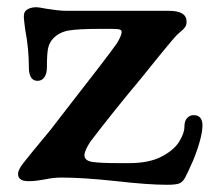

<svg xmlns="http://www.w3.org/2000/svg" viewBox="-20 -502 591 532"><path d="M303 0Q211 -10 150 -10Q128 -10 105 -5Q94 -3 82.5 -1.5Q71 0 59 0Q30 0 30 -20Q30 -26 33.5 -33Q37 -40 43 -48L47 -53Q59 -68 71 -83Q95 -112 119 -141L170 -207Q274 -340 304 -382Q317 -404 317 -413Q317 -419 311 -420.5Q305 -422 289 -422H257Q197 -422 170.5 -417.5Q144 -413 127 -395Q116 -383 113 -367Q110 -351 110 -316Q110 -298 103 -288Q96 -278 84 -278Q60 -278 60 -316Q60 -367 50 -419Q46 -449 46 -455Q46 -467 51 -472Q61 -482 81 -482Q87 -482 107 -478Q120 -476 135.5 -474Q151 -472 165 -472H448Q497 -472 497 -442Q497 -433 493 -427Q489 -421 480 -414Q475 -410 470 -405Q463 -398 435 -364L417 -342Q394 -314 371 -285Q294 -193 230 -109Q214 -84 214 -72Q214 -57 235 -53.5Q256 -50 311 -50H338Q393 -50 427.5 -68Q462 -86 476.5 -109.5Q491 -133 491 -151Q491 -167 498.5 -175Q506 -183 517 -183Q529 -183 535 -175.5Q541 -168 541 -155Q541 -138 534 -112Q527 -86 515 -57Q499 -21 493 -10Q486 3 476 6.5Q466 10 443 10Q391 10 303 0Z"/></svg>

Font: Raigarh
Style: Regular
Weight: 400
Designer: jaikishan Patel
Foundry: MagicType
Version: Version 1.000;FEAKit 1.0